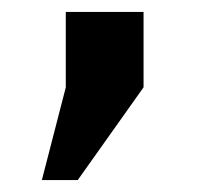

<svg xmlns="http://www.w3.org/2000/svg" viewBox="-20 -146 350 321"><path d="M50 155 90 0V-126H220V0L110 155Z"/></svg>

Font: Golos Text Medium
Style: Regular
Weight: 500
Designer: A.Korolkova, Vitaly Kuzmin
Foundry: ParaType Ltd
Version: Version 2.004